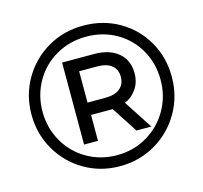

<svg xmlns="http://www.w3.org/2000/svg" viewBox="-105 -829 1015 959"><g transform="rotate(-15 403.0 -350.0)"><path d="M766 -352Q766 -251 717.5 -167.5Q669 -84 586 -35.5Q503 13 402 13Q301 13 218.5 -35.5Q136 -84 88 -167Q40 -250 40 -350Q40 -450 88 -533Q136 -616 219 -664.5Q302 -713 404 -713Q506 -713 588.5 -665.5Q671 -618 718.5 -535.5Q766 -453 766 -352ZM708 -352Q708 -437 668.5 -506.5Q629 -576 559.5 -616Q490 -656 404 -656Q318 -656 247.5 -615.5Q177 -575 137 -504.5Q97 -434 97 -350Q97 -266 137 -195.5Q177 -125 247 -84.5Q317 -44 402 -44Q487 -44 557 -85Q627 -126 667.5 -196.5Q708 -267 708 -352ZM506 -287 603 -138H526L439 -272Q437 -272 421 -272H327V-138H255V-562H421Q499 -562 545 -523.5Q591 -485 591 -418Q591 -369 565.5 -334Q540 -299 506 -287ZM520 -418Q520 -456 494 -477Q468 -498 418 -498H326V-336H418Q467 -336 493.5 -357.5Q520 -379 520 -418Z"/></g></svg>

Font: AtCorfu Sans
Style: AtCorfu Sans Regular
Weight: 400
Designer: Kostas Teopoulos
Foundry: Kostas Teopoulos
Version: Version 1.00 July 8, 2025, initial release